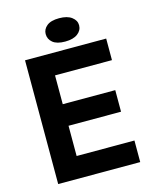

<svg xmlns="http://www.w3.org/2000/svg" viewBox="-127 -961 855 1049"><g transform="rotate(-15 300.0 -437.0)"><path d="M70 -700H529V-578H207V-415H504V-293H207V-122H534V0H70ZM216 -809Q216 -836 239 -855Q262 -874 309 -874Q355 -874 380 -855Q405 -836 405 -809Q405 -780 380 -761Q355 -742 309 -742Q262 -742 239 -761Q216 -780 216 -809Z"/></g></svg>

Font: PT Mono
Style: Bold
Weight: 700
Monospace: yes
Designer: A.Korolkova, I.Chaeva
Foundry: ParaType Ltd
Version: Version 1.000 OFL